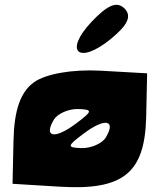

<svg xmlns="http://www.w3.org/2000/svg" viewBox="-20 -833 665 796"><path d="M121 -492C65 -452 39 -377 36 -252L32 -71L228 -59C490 -43 580 -115 586 -346L590 -529L396 -540C279 -546 170 -527 121 -492ZM294 -320C206 -254 159 -264 204 -338C219 -362 265 -382 303 -381C366 -379 365 -373 294 -320ZM418 -262C403 -238 357 -218 319 -219C256 -221 257 -227 328 -280C416 -346 463 -336 418 -262ZM359 -742C243 -618 307 -563 440 -672C511 -730 527 -767 496 -798C465 -829 426 -813 359 -742Z"/></svg>

Font: Hussar Skorodowane
Style: Bold
Weight: 700
Foundry: Cannot Into Space Fonts
Version: Version 0.892